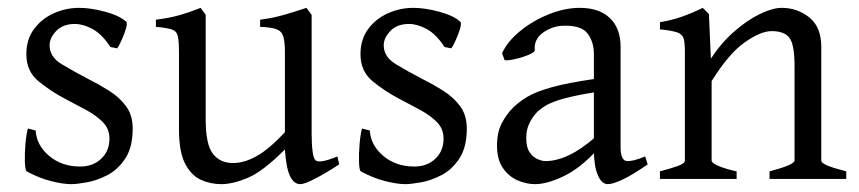

<svg xmlns="http://www.w3.org/2000/svg" viewBox="-20 -451 2166 484"><path d="M314.5 -127Q314.5 -79.6 295.7 -51.3Q276.9 -22.9 250.2 -9.3Q223.6 4.4 198.2 8.8Q172.9 13.2 159.7 13.2Q138.7 13.2 108.2 5.4Q77.6 -2.4 47.4 -19Q43.5 -21.5 42.7 -42.5Q42 -63.5 44.2 -88.6Q46.4 -113.8 50.3 -127L69.8 -122.1Q72.3 -84.5 104 -57.9Q135.7 -31.2 182.1 -31.2Q214.4 -31.2 235.1 -50.8Q255.9 -70.3 255.9 -101.6Q255.9 -126 239.5 -142.8Q223.1 -159.7 197.5 -173.6Q171.9 -187.5 144.5 -201.7Q107.4 -221.2 76.9 -246.3Q46.4 -271.5 46.4 -314.5Q46.4 -351.6 65.7 -377.7Q85 -403.8 115.5 -417.5Q146 -431.2 179.7 -431.2Q208.5 -431.2 244.4 -421.6Q280.3 -412.1 297.9 -396.5Q301.8 -393.1 297.4 -378.4Q293 -363.8 286.1 -348.9Q279.3 -334 275.4 -329.1L258.3 -332.5Q237.3 -364.7 213.6 -377.7Q189.9 -390.6 168.5 -390.6Q138.7 -390.6 121.8 -373Q105 -355.5 105 -336.9Q105 -307.6 135.7 -289.1Q166.5 -270.5 204.1 -251Q230.5 -237.8 255.9 -221.7Q281.2 -205.6 297.9 -183.1Q314.5 -160.6 314.5 -127Z M835 -36.6Q802.2 -15.1 775.1 -1Q748 13.2 736.8 13.2Q720.7 13.2 710.9 -7.6Q701.2 -28.3 698.2 -74.2Q642.6 -18.6 604.7 -2.7Q566.9 13.2 538.1 13.2Q510.3 13.2 485.8 2Q461.4 -9.3 446.3 -39.1Q431.2 -68.8 431.2 -125V-319.3Q431.2 -347.7 428.2 -360.1Q425.3 -372.6 413.1 -376.7Q400.9 -380.9 373 -383.3V-401.4Q405.8 -405.3 430.9 -412.4Q456.1 -419.4 485.8 -431.2L498.5 -413.6V-149.9Q498.5 -86.9 516.6 -63.5Q534.7 -40 567.4 -40Q596.2 -40 627.7 -57.9Q659.2 -75.7 698.2 -117.7V-319.3Q698.2 -346.2 694.1 -359.4Q689.9 -372.6 676.8 -377.4Q663.6 -382.3 635.7 -383.3V-401.4Q668 -405.3 697.8 -414.1Q727.5 -422.9 752.4 -431.2L765.6 -413.6V-113.8Q765.6 -86.4 768.1 -68.6Q770.5 -50.8 775.9 -46.4Q786.6 -38.6 830.6 -56.6Z M1156.7 -127Q1156.7 -79.6 1137.9 -51.3Q1119.1 -22.9 1092.5 -9.3Q1065.9 4.4 1040.5 8.8Q1015.1 13.2 1002 13.2Q981 13.2 950.4 5.4Q919.9 -2.4 889.6 -19Q885.7 -21.5 885 -42.5Q884.3 -63.5 886.5 -88.6Q888.7 -113.8 892.6 -127L912.1 -122.1Q914.6 -84.5 946.3 -57.9Q978 -31.2 1024.4 -31.2Q1056.6 -31.2 1077.4 -50.8Q1098.1 -70.3 1098.1 -101.6Q1098.1 -126 1081.8 -142.8Q1065.4 -159.7 1039.8 -173.6Q1014.2 -187.5 986.8 -201.7Q949.7 -221.2 919.2 -246.3Q888.7 -271.5 888.7 -314.5Q888.7 -351.6 908 -377.7Q927.2 -403.8 957.8 -417.5Q988.3 -431.2 1022 -431.2Q1050.8 -431.2 1086.7 -421.6Q1122.6 -412.1 1140.1 -396.5Q1144 -393.1 1139.6 -378.4Q1135.3 -363.8 1128.4 -348.9Q1121.6 -334 1117.7 -329.1L1100.6 -332.5Q1079.6 -364.7 1055.9 -377.7Q1032.2 -390.6 1010.7 -390.6Q981 -390.6 964.1 -373Q947.3 -355.5 947.3 -336.9Q947.3 -307.6 978 -289.1Q1008.8 -270.5 1046.4 -251Q1072.8 -237.8 1098.1 -221.7Q1123.5 -205.6 1140.1 -183.1Q1156.7 -160.6 1156.7 -127Z M1612.8 -36.6Q1574.7 -10.3 1549.8 1.5Q1524.9 13.2 1512.2 13.2Q1496.6 13.2 1486.8 -10Q1477.1 -33.2 1477.1 -73.2V-314.9Q1477.1 -345.2 1461.4 -366.2Q1445.8 -387.2 1401.4 -386.2Q1372.6 -385.7 1349.1 -368.9Q1325.7 -352.1 1328.1 -325.2Q1329.1 -319.8 1313 -313Q1296.9 -306.2 1278.1 -302Q1259.3 -297.9 1252 -299.3L1245.6 -316.9Q1259.3 -346.7 1291.3 -372.8Q1323.2 -398.9 1363.5 -415Q1403.8 -431.2 1441.4 -431.2Q1490.7 -431.2 1517.6 -405.3Q1544.4 -379.4 1544.4 -333V-79.6Q1544.4 -44.9 1562 -44.9Q1568.8 -44.9 1578.6 -47.1Q1588.4 -49.3 1606.4 -56.6ZM1481.4 -218.8Q1429.7 -210.4 1400.9 -202.4Q1372.1 -194.3 1357.4 -185.8Q1342.8 -177.2 1332.5 -167Q1321.3 -154.8 1314 -139.2Q1306.6 -123.5 1306.6 -102.5Q1306.6 -79.1 1315.4 -66.7Q1324.2 -54.2 1335.7 -49.6Q1347.2 -44.9 1355 -44.9Q1382.8 -44.9 1414.3 -59.8Q1445.8 -74.7 1481.4 -106L1484.9 -72.8Q1442.9 -26.9 1400.9 -6.8Q1358.9 13.2 1328.6 13.2Q1307.1 13.2 1284.9 3.7Q1262.7 -5.9 1247.8 -27.3Q1232.9 -48.8 1232.9 -83.5Q1232.9 -117.7 1244.9 -140.4Q1256.8 -163.1 1273.4 -179.7Q1288.1 -194.3 1309.3 -207Q1330.6 -219.7 1370.6 -231Q1410.6 -242.2 1481.4 -252.4Z M1919.9 0V-19Q1982.9 -35.6 1982.9 -46.4V-284.2Q1982.9 -338.9 1970 -355.7Q1957 -372.6 1925.3 -372.6Q1897.9 -372.6 1857.7 -344.5Q1817.4 -316.4 1773.9 -246.6V-46.4Q1773.9 -40 1791 -32.7Q1808.1 -25.4 1836.9 -19V0H1643.6V-19Q1673.3 -26.9 1689.9 -33Q1706.5 -39.1 1706.5 -46.4V-319.3Q1706.5 -342.8 1703.4 -353.8Q1700.2 -364.7 1687 -369.4Q1673.8 -374 1643.6 -377V-395Q1673.8 -399.9 1700.2 -409.4Q1726.6 -418.9 1751.5 -431.2L1767.1 -415.5L1772 -303.2Q1798.3 -343.3 1831.1 -371.8Q1863.8 -400.4 1895.8 -415.8Q1927.7 -431.2 1950.7 -431.2Q1989.7 -431.2 2020 -407.2Q2050.3 -383.3 2050.3 -332.5V-46.4Q2050.3 -40.5 2064 -34.4Q2077.6 -28.3 2113.3 -19V0Z"/></svg>

Font: Dai Banna SIL Light
Style: Regular
Weight: 300
Designer: Victor Gaultney
Foundry: SIL International
Version: Version 4.000